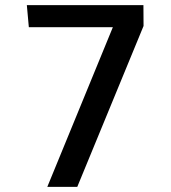

<svg xmlns="http://www.w3.org/2000/svg" viewBox="-20 -731 670 751"><path d="M165 0 421.4 -624.5H92.8L85 -710.9H541L541.5 -629.4L282.2 0Z"/></svg>

Font: Comme Medium
Style: Regular
Weight: 500
Version: Version 1.000;gftools[0.9.27]